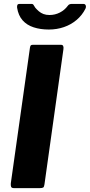

<svg xmlns="http://www.w3.org/2000/svg" viewBox="-20 -974 465 994"><path d="M296.1 -742Q311.4 -742 308.4 -719.6L210.2 -19.6Q208.5 -6.1 203.4 -3.1Q198.4 0 184 0H53.4Q40 0 37.5 -7.1Q35 -14.3 36 -25.3L135.1 -727.3Q136.8 -736.9 139.7 -739.4Q142.7 -742 149.8 -742ZM411.6 -953.7Q421.1 -953.7 423.8 -945.9Q426.6 -938 422.1 -928.5Q405.2 -894.9 376.3 -870.6Q347.5 -846.2 310.8 -833.7Q274.1 -821.1 232.7 -821.1Q189.4 -821.1 154.3 -832.5Q119.2 -843.8 97 -868.8Q74.9 -893.8 68.5 -934.2Q67.8 -941.9 69.8 -947.8Q71.8 -953.7 82.2 -953.7H143.1Q151 -953.7 153.9 -948Q156.9 -942.3 162.7 -934Q170.6 -924.7 181 -915.7Q191.5 -906.6 205.1 -901.4Q218.7 -896.3 236.3 -896.3Q264.8 -896.3 289.7 -909Q314.5 -921.7 330.4 -943.3Q334.8 -949.9 340.4 -951.8Q345.9 -953.7 351.1 -953.7Z"/></svg>

Font: Libre Franklin Thin
Style: Italic
Weight: 100
Italic angle: -8°
Designer: Pablo Impallari, Rodrigo Fuenzalida, Nhung Nguyen
Foundry: Impallari Type
Version: Version 3.000